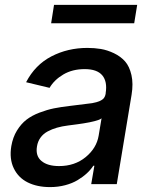

<svg xmlns="http://www.w3.org/2000/svg" viewBox="-20 -747 609 779"><path d="M183.2 12.1Q130.7 12.1 92.5 -6.9Q54.3 -25.9 35.9 -64.1Q17.4 -102.3 25.9 -154.1Q32 -190 48.8 -217.3Q65.7 -244.7 87.4 -261.4Q109 -278.1 140.1 -290Q171.2 -301.8 198.9 -307.4Q226.6 -312.9 262.4 -317.1Q345.2 -327.1 354 -328.5Q391.7 -335.2 402.3 -350.1Q407 -356.9 408.7 -366.5V-369Q416.2 -415.8 395.1 -441.2Q373.9 -466.6 323.5 -466.6Q273.8 -466.6 236.9 -444.8Q199.9 -422.9 181.1 -390.6L85.9 -413.4Q122.5 -484 188.7 -518.3Q255 -552.6 334.5 -552.6Q363.3 -552.6 389.2 -548.3Q415.1 -544 442.3 -531.1Q469.5 -518.1 487.4 -497.9Q505.3 -477.6 513.3 -442.6Q521.3 -407.7 513.8 -362.2L453.8 0H350.1L362.9 -74.6H358.7Q348 -58.2 332.2 -43.7Q316.4 -29.1 294.9 -16.2Q273.4 -3.2 244.5 4.4Q215.6 12.1 183.2 12.1ZM219.5 -73.2Q283.4 -73.2 327.6 -109.6Q371.8 -146 380.3 -196.7L392 -267Q388.5 -263.8 381.4 -261Q374.3 -258.2 362.9 -255.3Q351.6 -252.5 342.7 -250.7Q333.8 -248.9 318.4 -246.4Q302.9 -244 296 -243.1Q289.1 -242.2 273.4 -240.1Q257.8 -237.9 256.4 -237.9Q231.2 -234.7 211.3 -229Q191.4 -223.4 173.5 -213.8Q155.5 -204.2 144.4 -188.7Q133.2 -173.3 130 -152.7Q123.6 -114.3 148.3 -93.8Q172.9 -73.2 219.5 -73.2ZM536.6 -727.3 524.5 -652.7H187.5L199.2 -727.3Z"/></svg>

Font: Karasuma Gothic
Style: Medium Italic
Weight: 500
Italic angle: 9.39998°
Designer: Rasmus Andersson / Ryoko Nishizuka
Foundry: Genbu
Version: Version 1.00